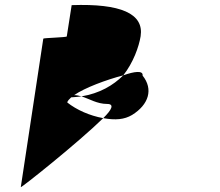

<svg xmlns="http://www.w3.org/2000/svg" viewBox="-20 -717 901 785"><path d="M157 -559 65 48C64 54 301 -135 402 -234C346 -244 293 -268 255 -298C256 -305 263 -311 271 -319C285 -320 300 -321 313 -323C303 -326 293 -328 283 -328C326 -358 415 -391 484 -409C525 -461 548 -526 555 -569C569 -662 473 -703 273 -696L253 -568C252 -564 157 -562 157 -559ZM313 -323C345 -313 377 -292 418 -292C449 -292 437 -268 402 -234C452 -225 488 -228 520 -247C588 -289 608 -352 563 -408C566 -430 529 -425 484 -409C443 -368 387 -335 313 -323Z"/></svg>

Font: Ampere
Style: SCSuExtIta
Weight: 400
Version: Version 1